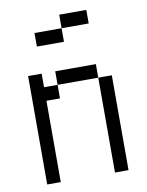

<svg xmlns="http://www.w3.org/2000/svg" viewBox="-84 -811 669 872"><g transform="rotate(-10 250.0 -375.0)"><path d="M375 -687.5H250V-750H375ZM62.5 -500H125V-437.5H187.5V-375H125V0H62.5ZM125 -687.5H250V-625H125ZM187.5 -500H375V-437.5H187.5ZM375 -437.5H437.5V0H375Z"/></g></svg>

Font: 寒蝉点阵体 16px
Style: Regular
Weight: 400
Designer: Designed by Warren2060
Foundry: ChillType
Version: Version 1.000